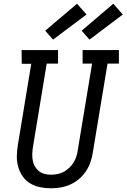

<svg xmlns="http://www.w3.org/2000/svg" viewBox="-20 -1004 680 1032"><path d="M254 8Q223 8 194.5 2Q166 -4 142 -18.5Q118 -33 102 -56Q86 -79 78 -106.5Q70 -134 70.5 -164Q71 -194 76 -225L148 -661H97L96 -735H292V-662H231L157 -213Q154 -194 153.5 -176Q153 -158 156 -141Q159 -124 167.5 -109.5Q176 -95 189 -84.5Q202 -74 219 -69.5Q236 -65 254 -65Q271 -65 289 -68.5Q307 -72 322.5 -80.5Q338 -89 352 -102Q366 -115 375.5 -130.5Q385 -146 390.5 -163Q396 -180 398 -197L475 -662H424V-735H619V-662H558L479 -185Q475 -159 466.5 -133.5Q458 -108 442.5 -84.5Q427 -61 405.5 -42.5Q384 -24 358.5 -12.5Q333 -1 306.5 3.5Q280 8 254 8ZM461 -791 419 -839 589 -984 640 -926ZM265 -791 223 -839 394 -984 445 -926Z"/></svg>

Font: Iosevka Plex Etoile
Style: Italic
Weight: 400
Italic angle: -9°
Designer: Belleve Invis
Foundry: Belleve Invis
Version: Version 25.1.1; ttfautohint (v1.8.4)